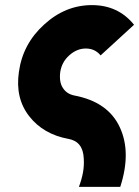

<svg xmlns="http://www.w3.org/2000/svg" viewBox="-20 -532 545 752"><path d="M340 -512Q236 -512 153 -436Q69 -360 54 -250Q39 -147 95 -76Q150 -6 248 12Q305 22 308 88Q310 116 305 143.5Q300 171 289 200H451Q473 132 472.5 73.5Q472 15 449 -34Q403 -133 271 -158Q241 -164 226 -188Q211 -211 216 -250Q222 -289 251 -315Q281 -342 316 -342Q352 -342 374 -315L505 -435Q443 -512 340 -512Z"/></svg>

Font: Unageo
Style: Black-Italic
Weight: 900
Designer: Richard Sepsi
Foundry: Richard Sepsi
Version: Version 2.000